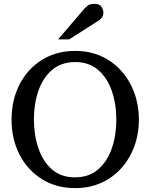

<svg xmlns="http://www.w3.org/2000/svg" viewBox="-20 -948 771 984"><path d="M691.9 -335Q691.9 -262.2 668.7 -198.7Q645.5 -135.3 602.5 -86.9Q559.6 -38.6 499.5 -11.2Q439.5 16.1 366.2 16.1Q268.1 16.1 194.6 -30Q121.1 -76.2 80.1 -155.8Q39.1 -235.4 39.1 -335.9Q39.1 -409.2 61.8 -472.7Q84.5 -536.1 127.4 -584.5Q170.4 -632.8 230.5 -659.9Q290.5 -687 365.2 -687Q439.5 -687 499.5 -659.7Q559.6 -632.3 602.5 -583.7Q645.5 -535.2 668.7 -471.4Q691.9 -407.7 691.9 -335ZM576.2 -334Q576.2 -415.5 552.7 -482.7Q529.3 -549.8 482.7 -589.8Q436 -629.9 366.2 -629.9Q293.9 -629.9 246.8 -589.6Q199.7 -549.3 176.8 -482.4Q153.8 -415.5 153.8 -335.9Q153.8 -255.9 176.8 -188.2Q199.7 -120.6 246.3 -79.8Q293 -39.1 363.8 -39.1Q436 -39.1 482.9 -79.8Q529.8 -120.6 553 -187.7Q576.2 -254.9 576.2 -334ZM509.8 -883.3Q509.8 -869.6 503.4 -859.9Q497.1 -850.1 486.8 -843.3L334.5 -746.1H277.8L410.6 -901.4Q421.9 -914.1 432.4 -921.1Q442.9 -928.2 463.9 -928.2Q489.7 -928.2 499.8 -913.6Q509.8 -898.9 509.8 -883.3Z"/></svg>

Font: Eeyek
Style: Regular
Weight: 400
Designer: Pravabati Chingangbam and Tabish
Foundry: SIL International
Version: Version 2.000